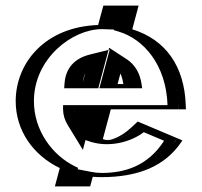

<svg xmlns="http://www.w3.org/2000/svg" viewBox="-20 -617 719 685"><path d="M481 -173C425.6 -117.6 367.7 -108.8 323.2 -124.4L350.7 -227H618C618 -381.3 540.3 -482.8 428.1 -516.1L449.8 -597H373.3L354.8 -527.8C350.9 -527.9 347 -528 343 -528C188 -528 61 -406 61 -256C61 -150.4 124.8 -58.4 217 -13.7L200.5 48H277L287.3 9.6C305.3 13.2 323.9 15 343 15C457 15 551 -22 609 -119ZM374.8 -317H445C439.8 -352 422.4 -382 396.7 -398.7ZM298.3 -317H250C252.6 -357.2 277.8 -398.9 323.2 -410.1ZM274.2 -227H245C245 -208.8 250.5 -190.9 260.2 -174.9ZM484.3 -155.3 586.8 -112.1C531 -30.9 447.7 0 343 0C324.9 0 307.2 -1.8 290.1 -5.1L276.4 -7.8L265.5 33H220L234.7 -21.8L223.6 -27.2C136 -69.6 76 -156.7 76 -256C76 -397.2 195.8 -513 343 -513C346.8 -513 350.5 -512.9 354.2 -512.8L366.2 -512.4L384.8 -582H430.3L409.9 -505.8L423.9 -501.7C526 -471.4 597.9 -381.1 602.7 -242H339.2L305.1 -114.9L318.2 -110.3C366.9 -93.2 428.5 -103.7 484.3 -155.3ZM355.3 -302H462.4L459.8 -319.2C454.1 -357.6 434.9 -391.7 404.9 -411.3L387.6 -422.6ZM309.8 -302H234L235 -318C237.9 -363.2 266.5 -411.5 319.6 -424.6L344.3 -430.7ZM293.7 -242 265.7 -137.2 247.4 -167.1C236.4 -185.2 230 -205.8 230 -227V-242ZM484.3 -155.3C428.5 -103.7 366.9 -93.2 318.2 -110.3L305.1 -114.9L339.2 -242H602.7C597.9 -381.1 526 -471.4 423.9 -501.7L409.9 -505.8L430.3 -582H384.8L366.2 -512.4L354.2 -512.8C350.5 -512.9 346.8 -513 343 -513C195.8 -513 76 -397.2 76 -256C76 -156.7 136 -69.6 223.6 -27.2L234.7 -21.8L220 33H265.5L276.4 -7.8L290.1 -5.1C307.2 -1.8 324.9 0 343 0C447.7 0 531 -30.9 586.8 -112.1ZM355.3 -302H462.4L459.8 -319.2C454.1 -357.6 434.9 -391.7 404.9 -411.3L387.6 -422.6ZM309.8 -302 344.3 -430.7 319.6 -424.6C266.5 -411.5 237.9 -363.2 235 -318L234 -302ZM293.7 -242H230V-227C230 -205.8 236.4 -185.2 247.4 -167.1L265.7 -137.2ZM287.3 9.6 277 48H200.5L217 -13.7C124.8 -58.4 61 -150.4 61 -256C61 -406 188 -528 343 -528C347 -528 350.9 -527.9 354.8 -527.8L373.3 -597H449.8L428.1 -516.1C536.9 -483.8 612.7 -386.9 617.7 -242.5L618.3 -227H350.7L323.2 -124.4C366 -109.4 421.7 -117.8 474.1 -166.3L481.2 -172.9L609.6 -118.8L599.1 -103.6C540 -17.5 450.6 15 343 15C324.6 15 301.2 12.3 287.3 9.6ZM374.8 -317 396.7 -398.7C422.5 -382 439.8 -352 445 -317ZM298.3 -317 323.2 -410.1C277.8 -398.9 252.6 -357.2 250 -317ZM274.2 -227 260.2 -174.9C252.5 -187.6 245 -208.8 245 -227ZM493 -145.4 565.4 -114.8C507.4 -24.3 424.4 0 343 0C330.9 0 318.8 -1.1 305.7 -3.7L257.1 -13.1L258.4 -18.2L248.7 -22.9C165.8 -63 101 -152.4 101 -256C101 -409.1 238.6 -513 343 -513C345.7 -513 348.3 -513 351 -512.9L386.7 -511.6L386.1 -509.4L403.3 -504.3C492.2 -477.9 572.8 -386.5 577.7 -242H314.5L281.4 -118.5L295.9 -113.5C367.6 -88.3 446.2 -109.9 493 -145.4ZM330.6 -302 369.3 -446.6 431.4 -406.2C462.9 -385.7 479.6 -354.1 484.9 -317.8L487.3 -302ZM334.5 -302 371.4 -439.9 301.3 -422.6C231 -405.3 212.6 -357.8 210 -317.4L209 -302ZM318.4 -242H205V-227C205 -207.7 210.8 -188.7 221.2 -171.6L275.7 -82.4ZM193.3 -17.4 175.8 48H301.7L310.9 13.7C323.7 14.7 331.8 15 343 15C475.8 15 568.8 -25.8 625.5 -108.3L630.8 -116.1L471.4 -183.4L447.2 -161C428.9 -144 410.3 -132.4 394.7 -125.7C367.6 -114.1 360.1 -116.4 346.9 -120.8L375.4 -227H643.3L642.7 -242.2C637.9 -381 571 -475.7 451.9 -512.5L474.5 -597H348.7L330.1 -527.8C139.9 -521.2 36 -391.9 36 -256C36 -153.7 95.8 -64.6 193.3 -17.4ZM399.5 -317 409.6 -354.9C415 -342.3 418.1 -330.7 420.1 -317ZM275.7 -324.7C277.2 -336.1 279.9 -346.2 284.2 -356.6Z"/></svg>

Font: Hussar Outliner
Style: Regular
Weight: 700
Foundry: Cannot Into Space Fonts
Version: Version 0.92